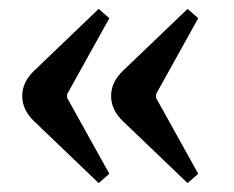

<svg xmlns="http://www.w3.org/2000/svg" viewBox="-20 -508 526 432"><path d="M58 -350 202 -488 226 -467 131 -296V-288L226 -117L202 -96L58 -234Q30 -260 30 -292Q30 -324 58 -350ZM258 -350 402 -488 426 -467 331 -296V-288L426 -117L402 -96L258 -234Q230 -260 230 -292Q230 -324 258 -350Z"/></svg>

Font: Croissant One
Style: Regular
Weight: 400
Designer: Eduardo Rodriguez Tunni
Foundry: Eduardo Rodriguez Tunni
Version: Version 1.001